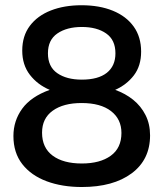

<svg xmlns="http://www.w3.org/2000/svg" viewBox="-20 -726 640 751"><path d="M300 5.5Q223 5.5 162.5 -17Q102 -39.5 67.2 -84Q32.5 -128.5 32.5 -194Q32.5 -253.5 66.8 -300.8Q101 -348 174.5 -374.5Q127 -394.5 97 -433.2Q67 -472 67 -528Q67 -585.5 96.8 -625Q126.5 -664.5 178.8 -685Q231 -705.5 299 -705.5Q369 -705.5 421.5 -684Q474 -662.5 503 -622Q532 -581.5 532 -524Q532 -468.5 503.8 -431.5Q475.5 -394.5 430.5 -374.5Q470 -360.5 500.8 -335.8Q531.5 -311 549.2 -276Q567 -241 567 -196.5Q567 -101.5 495 -48Q423 5.5 300 5.5ZM300 -414.5Q364 -414.5 397.8 -441.2Q431.5 -468 431.5 -517.5Q431.5 -570 395.2 -595.2Q359 -620.5 300 -620.5Q241.5 -620.5 204.5 -595.2Q167.5 -570 167.5 -517.5Q167.5 -465 204 -439.8Q240.5 -414.5 300 -414.5ZM300 -86.5Q371.5 -86.5 413.2 -116.8Q455 -147 455 -206Q455 -260 414.2 -291.5Q373.5 -323 299 -323Q228 -323 186.2 -293Q144.5 -263 144.5 -207Q144.5 -148 186 -117.2Q227.5 -86.5 300 -86.5Z"/></svg>

Font: Argentum Novus Medium
Style: Regular
Weight: 500
Designer: Julieta Ulanovsky (font) & Cristiano Sobral (main changes)
Foundry: Julieta Ulanovsky (font) & Cristiano Sobral (main changes)
Version: Version 3.00;November 27, 2020;FontCreator 13.0.0.2655 64-bi